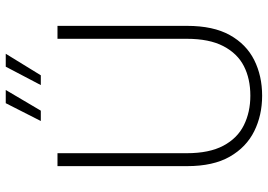

<svg xmlns="http://www.w3.org/2000/svg" viewBox="-152 -768 932 668"><g transform="rotate(-90 314.0 -434.0)"><path d="M315 12Q247 12 191.5 -15.5Q136 -43 103 -100.5Q70 -158 70 -249V-700H115V-250Q115 -172 141 -123Q167 -74 212.5 -51.5Q258 -29 315 -29Q374 -29 418 -51.5Q462 -74 487.5 -123Q513 -172 513 -250V-700H558V-249Q558 -158 526 -100.5Q494 -43 439 -15.5Q384 12 315 12ZM352 -758 416 -880H461L386 -758ZM227 -758 289 -880H335L263 -758Z"/></g></svg>

Font: DM Sans 24pt ExtraLight
Style: Regular
Weight: 250
Designer: Colophon Foundry, Jonny Pinhorn
Foundry: Colophon Foundry
Version: Version 4.004;gftools[0.9.30]